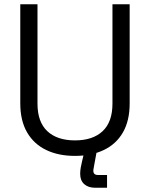

<svg xmlns="http://www.w3.org/2000/svg" viewBox="-20 -720 706 904"><path d="M75.5 -233.2V-700H156.5V-232.2Q156.5 -145.8 202.8 -102.4Q249 -59 333 -59Q417 -59 463.2 -102.4Q509.5 -145.8 509.5 -232.2V-700H590.5V-233.2Q590.5 -151.8 558.8 -96.6Q527 -41.5 468.9 -13.8Q410.8 14 333 14Q255.2 14 197.5 -13.8Q139.8 -41.5 107.6 -96.6Q75.5 -151.8 75.5 -233.2ZM428 164Q395.5 164 376.5 146.9Q357.5 129.8 357.5 98.8Q357.5 84.5 360 69.8Q362.5 55 366.5 39L378.8 -13.2H436.5L423.5 57.5Q422.5 66 421 71.6Q419.5 77.2 419.5 84.2Q419.5 104 441.8 104H484V164Z"/></svg>

Font: Space 7353
Style: Regular
Weight: 400
Designer: Christine Claussen + Ruben Lyon  (Space 7353)
Version: Version 1.000;FEAKit 1.0